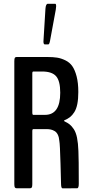

<svg xmlns="http://www.w3.org/2000/svg" viewBox="-20 -1007 491 1027"><path d="M219.7 -769.5Q212.4 -769.5 212.4 -785.2Q212.4 -788.6 213.4 -802.2L223.1 -960Q225.1 -986.8 235.8 -986.8H275.4Q280.3 -986.8 280.3 -973.1Q280.3 -966.8 278.3 -955.1L247.6 -788.6Q244.1 -769.5 238.3 -769.5ZM68.8 0Q62.5 0 59.6 -4.2Q56.6 -8.3 56.6 -22V-679.7Q56.6 -694.3 59.6 -698.2Q62.5 -702.1 68.8 -702.1H232.9Q263.7 -702.1 285.4 -698.7Q307.1 -695.3 330.1 -684.1Q353 -672.9 366.9 -652.8Q380.9 -632.8 389.9 -598.1Q398.9 -563.5 398.9 -514.6Q398.9 -478 393.6 -450.9Q388.2 -423.8 377.4 -407Q366.7 -390.1 354.2 -380.4Q341.8 -370.6 324.2 -363.8Q322.8 -362.3 322.8 -360.8Q322.8 -359.4 324.2 -358.4Q341.8 -350.1 352.8 -341.3Q363.8 -332.5 375 -315.7Q386.2 -298.8 392.1 -270Q397.9 -241.2 399.4 -199.2Q401.4 -161.1 401.4 -24.4Q401.4 0 392.6 0Q316.9 0.5 314.9 0.5Q307.1 0.5 306.6 -21.5Q306.6 -24.9 303.7 -130.9Q300.8 -236.8 297.4 -252.9Q295.9 -272.9 289.3 -286.4Q282.7 -299.8 272.2 -305.9Q261.7 -312 251.5 -314.2Q241.2 -316.4 228 -316.4H158.2Q152.8 -316.4 152.8 -305.7V-22Q152.8 -8.3 149.9 -4.2Q147 0 140.6 0ZM157.7 -392.6H220.7Q302.2 -392.6 302.2 -511.2Q302.2 -574.2 280 -599.4Q257.8 -624.5 205.6 -624.5H158.2Q152.8 -624.5 152.8 -614.7V-405.8Q152.8 -392.6 157.7 -392.6Z"/></svg>

Font: BenchNine
Style: Bold
Weight: 700
Version: Version 1 ; ttfautohint (v0.92.18-e454-dirty) -l 8 -r 50 -G 